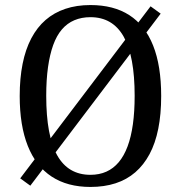

<svg xmlns="http://www.w3.org/2000/svg" viewBox="-20 -730 716 760"><path d="M100 5 60 -24 576 -705 616 -676ZM338 10Q247 10 184.5 -31Q122 -72 90 -152.5Q58 -233 58 -350Q58 -420 69.5 -477.5Q81 -535 104 -578.5Q127 -622 160.5 -651Q194 -680 238.5 -695Q283 -710 338 -710Q430 -710 492 -670Q554 -630 586 -550Q618 -470 618 -350Q618 -278 606.5 -220.5Q595 -163 572 -120Q549 -77 515.5 -48Q482 -19 437.5 -4.5Q393 10 338 10ZM338 -38Q373 -38 401 -50.5Q429 -63 450 -88Q471 -113 485 -150.5Q499 -188 506 -238Q513 -288 513 -351Q513 -508 469.5 -585Q426 -662 338 -662Q303 -662 274.5 -650Q246 -638 225 -613.5Q204 -589 190.5 -551.5Q177 -514 170 -464Q163 -414 163 -351Q163 -192 206.5 -115Q250 -38 338 -38Z"/></svg>

Font: Sutasoma
Style: Regular
Weight: 400
Designer: Izhar Fathurrohim, Akbar Rohmanto, Arusyal Khofiqoini
Foundry: Kiwari Kolektiv
Version: Version 1.102